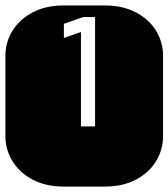

<svg xmlns="http://www.w3.org/2000/svg" viewBox="-22 -689 622 709"><path d="M213.9 0Q147.9 0 99.6 -25.1Q51.3 -50.3 24.7 -92.8Q-2 -135.3 -2 -186V-482.9Q-2 -534.2 24.7 -576.4Q51.3 -618.7 99.6 -643.8Q147.9 -668.9 213.9 -668.9H364.3Q430.2 -668.9 478.8 -643.8Q527.3 -618.7 553.7 -576.4Q580.1 -534.2 580.1 -482.9V-186Q580.1 -135.3 553.7 -92.8Q527.3 -50.3 478.8 -25.1Q430.2 0 364.3 0ZM276.9 -222.2H329.1V-626H285.2L213.9 -601.1V-548.8L276.9 -570.8Z"/></svg>

Font: Monofett
Style: Regular
Weight: 400
Designer: Vernon Adams
Foundry: Vernon Adams
Version: Version 1.100; ttfautohint (v1.8.4.7-5d5b);gftools[0.9.28]